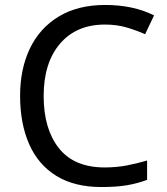

<svg xmlns="http://www.w3.org/2000/svg" viewBox="-20 -744 672 774"><path d="M403 -645Q288 -645 222 -568Q156 -491 156 -357Q156 -224 217.5 -146.5Q279 -69 402 -69Q449 -69 491 -77Q533 -85 573 -97V-19Q533 -4 490.5 3Q448 10 389 10Q280 10 207 -35Q134 -80 97.5 -163Q61 -246 61 -358Q61 -466 100.5 -548.5Q140 -631 217 -677.5Q294 -724 404 -724Q517 -724 601 -682L565 -606Q532 -621 491.5 -633Q451 -645 403 -645Z"/></svg>

Font: Noto Sans Tifinagh SIL
Style: Regular
Weight: 400
Designer: JamraPatel
Foundry: JamraPatel LLC
Version: Version 2.006; ttfautohint (v1.8.4.7-5d5b)